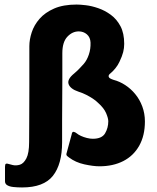

<svg xmlns="http://www.w3.org/2000/svg" viewBox="-20 -724 692 844"><path d="M77 100Q56 100 38 98Q20 96 10 89Q6 86 4 82Q2 78 2 73Q2 57 2 41Q2 25 2 9Q2 -2 6 -4Q10 -6 15 -4Q21 -2 36 1.5Q51 5 67.5 0Q84 -5 96 -28Q108 -51 108 -100Q108 -131 108.5 -196Q109 -261 109 -345.5Q109 -430 109 -521Q109 -550 119.5 -582Q130 -614 154 -641.5Q178 -669 218 -686.5Q258 -704 317 -704Q332 -704 357.5 -701Q383 -698 412 -688Q441 -678 467 -659Q493 -640 509.5 -609Q526 -578 526 -531Q526 -513 521.5 -495Q517 -477 505 -452Q498 -437 487 -423.5Q476 -410 466 -402Q457 -395 457.5 -389Q458 -383 464 -379.5Q470 -376 479 -373Q506 -366 530.5 -350Q555 -334 574 -311Q594 -287 605.5 -256Q617 -225 617 -190Q617 -128 592 -83.5Q567 -39 522 -16Q477 7 417 7Q390 7 351 -1.5Q312 -10 283 -32Q280 -34 275.5 -38Q271 -42 272 -48Q278 -69 283.5 -90.5Q289 -112 295 -133Q297 -146 304 -144.5Q311 -143 317 -138Q324 -132 336 -126.5Q348 -121 362 -117.5Q376 -114 388 -114Q428 -114 442 -138Q456 -162 456 -191Q456 -204 446.5 -226.5Q437 -249 411 -272Q401 -282 388 -290.5Q375 -299 359.5 -307Q344 -315 325 -321Q307 -327 296 -335.5Q285 -344 281.5 -354.5Q278 -365 284 -376.5Q290 -388 306 -401Q311 -405 319.5 -413Q328 -421 348 -443Q362 -459 370.5 -484Q379 -509 378 -537Q377 -560 362 -573Q347 -586 326 -586Q298 -586 276 -562.5Q254 -539 254 -490Q254 -481 254 -449.5Q254 -418 254 -373.5Q254 -329 253.5 -281.5Q253 -234 253 -192.5Q253 -151 253 -125Q253 -99 253 -99Q253 -2 212.5 49Q172 100 77 100Z"/></svg>

Font: Glory Thin ExtraBold
Style: Regular
Weight: 800
Version: Version 1.011